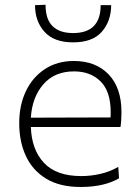

<svg xmlns="http://www.w3.org/2000/svg" viewBox="-20 -754 568 784"><path d="M309.5 9.5Q224.5 9.5 168.8 -24.2Q113 -58 85.8 -116.8Q58.5 -175.5 58.5 -251Q58.5 -325 86 -382.2Q113.5 -439.5 163.8 -472.2Q214 -505 281.5 -505Q371 -505 423.5 -450.2Q476 -395.5 476 -296.5Q476 -261 472 -235.5H106Q109 -143 159.5 -89Q210 -35 312 -35Q350 -35 389 -43.8Q428 -52.5 463 -72.5L466 -26Q405.5 9.5 309.5 9.5ZM282.5 -462.5Q202.5 -462.5 156.8 -409.5Q111 -356.5 106 -273.5L431.5 -274.5Q432 -283.5 432 -295.5Q432 -380.5 390.8 -421.5Q349.5 -462.5 282.5 -462.5ZM278.5 -581Q200.5 -581 161.8 -624Q123 -667 123 -733L166 -734.5Q166 -675 194.8 -647Q223.5 -619 278.5 -619Q391 -619 391 -733H434Q433.5 -667 395.5 -624Q357.5 -581 278.5 -581Z"/></svg>

Font: Heraclito ExtraLight
Style: Regular
Weight: 200
Designer: Kostas Bartsokas (font) & Cristiano Sobral (main changes)
Foundry: Kostas Bartsokas (font) & Cristiano Sobral (main changes)
Version: Version 1.00;July 8, 2020;FontCreator 13.0.0.2655 64-bit